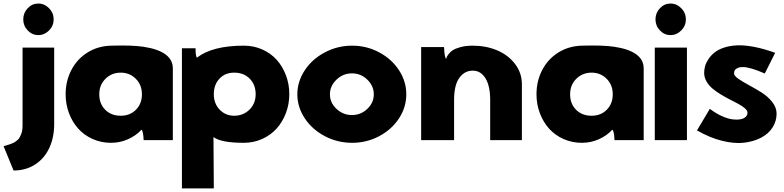

<svg xmlns="http://www.w3.org/2000/svg" viewBox="-88 -783 4382 1073"><path d="M-67.9 34.2Q-63.5 32.7 -52.2 29.3Q-41 25.9 -35.4 24.2Q-29.8 22.5 -19.8 18.3Q-9.8 14.2 -4.2 10.3Q1.5 6.3 9.3 0Q17.1 -6.3 21.2 -14.2Q25.4 -22 29.8 -32Q34.2 -42 36.1 -55.2Q38.1 -68.4 38.1 -84V-517.1H214.8V-89.8Q214.8 -15.1 187.7 43.5Q160.6 102.1 108.6 136Q56.6 169.9 -12.2 169.9ZM126 -763.2Q160.6 -763.2 186.3 -736.8Q211.9 -710.4 211.9 -674.8Q211.9 -639.2 186.3 -613Q160.6 -586.9 126 -586.9Q91.8 -586.9 66.9 -612.8Q42 -638.7 42 -674.8Q42 -710.9 66.9 -737.1Q91.8 -763.2 126 -763.2Z M278.8 -255.9Q278.8 -330.1 310.8 -391.6Q342.8 -453.1 400.9 -489.5Q459 -525.9 532.7 -527.8Q647 -531.2 711.4 -522Q877.4 -497.6 877.9 -400.9V0H714.8Q712.4 -52.2 702.6 -58.1Q672.9 -25.4 627.9 -5.1Q583 15.1 532.7 15.1Q477.5 15.1 429.9 -6.1Q382.3 -27.3 349.4 -64Q316.4 -100.6 297.6 -150.4Q278.8 -200.2 278.8 -255.9ZM586.9 -136.2Q638.7 -136.2 671.9 -169.9Q705.1 -203.6 705.1 -255.9Q705.1 -308.6 670.9 -342.8Q636.7 -377 586.9 -377Q536.1 -377 501.5 -342.8Q466.8 -308.6 466.8 -255.9Q466.8 -203.1 500 -169.7Q533.2 -136.2 586.9 -136.2Z M928.7 270V-513.2H1004.9Q1004.9 -466.8 1012.7 -460.9Q1099.6 -527.8 1274.9 -527.8Q1330.1 -527.8 1377.7 -506.6Q1425.3 -485.4 1458.3 -448.7Q1491.2 -412.1 1510 -362.3Q1528.8 -312.5 1528.8 -256.8Q1528.8 -201.2 1509.8 -151.1Q1490.7 -101.1 1457.8 -64.5Q1424.8 -27.8 1377 -6.3Q1329.1 15.1 1273.9 15.1Q1147.5 15.1 1105 -17.1L1106.9 270ZM1220.7 -136.2Q1271.5 -136.2 1306.2 -170.4Q1340.8 -204.6 1340.8 -256.8Q1340.8 -309.6 1307.6 -343.3Q1274.4 -377 1220.7 -377Q1169.9 -377 1138.4 -343.3Q1106.9 -309.6 1106.9 -256.8Q1106.9 -204.1 1139.6 -170.2Q1172.4 -136.2 1220.7 -136.2Z M1879.9 15.1Q1797.9 15.1 1727.1 -22.2Q1656.2 -59.6 1615 -122.1Q1573.7 -184.6 1573.7 -255.9Q1573.7 -327.1 1615 -389.9Q1656.2 -452.6 1727.3 -490.2Q1798.3 -527.8 1879.9 -527.8Q1961.4 -527.8 2031.5 -490.2Q2101.6 -452.6 2142.1 -390.1Q2182.6 -327.6 2182.6 -255.9Q2182.6 -184.1 2142.1 -121.8Q2101.6 -59.6 2031.5 -22.2Q1961.4 15.1 1879.9 15.1ZM1792.5 -337.9Q1755.9 -302.7 1755.9 -255.9Q1755.9 -209 1792.5 -174.6Q1829.1 -140.1 1878.9 -140.1Q1928.7 -140.1 1964.8 -174.6Q2001 -209 2001 -255.9Q2001 -302.7 1964.8 -337.9Q1928.7 -373 1878.9 -373Q1829.1 -373 1792.5 -337.9Z M2265.6 0V-520H2393.6Q2396 -460 2405.8 -454.1Q2406.2 -457 2407.7 -462.2Q2409.2 -467.3 2418.5 -480Q2427.7 -492.7 2442.1 -502.2Q2456.5 -511.7 2485.8 -519.8Q2515.1 -527.8 2553.7 -527.8Q2628.4 -527.8 2690.7 -501.5Q2752.9 -475.1 2790.8 -425Q2828.6 -375 2828.6 -312V0H2651.4V-224.1Q2651.4 -302.2 2625.2 -345.2Q2599.1 -388.2 2553.7 -388.2Q2508.3 -388.2 2479 -347.9Q2449.7 -307.6 2449.7 -224.1V0Z M2910.2 -255.9Q2910.2 -330.1 2942.1 -391.6Q2974.1 -453.1 3032.2 -489.5Q3090.3 -525.9 3164.1 -527.8Q3278.3 -531.2 3342.8 -522Q3508.8 -497.6 3509.3 -400.9V0H3346.2Q3343.8 -52.2 3334 -58.1Q3304.2 -25.4 3259.3 -5.1Q3214.4 15.1 3164.1 15.1Q3108.9 15.1 3061.3 -6.1Q3013.7 -27.3 2980.7 -64Q2947.8 -100.6 2929 -150.4Q2910.2 -200.2 2910.2 -255.9ZM3218.3 -136.2Q3270 -136.2 3303.2 -169.9Q3336.4 -203.6 3336.4 -255.9Q3336.4 -308.6 3302.2 -342.8Q3268.1 -377 3218.3 -377Q3167.5 -377 3132.8 -342.8Q3098.1 -308.6 3098.1 -255.9Q3098.1 -203.1 3131.3 -169.7Q3164.6 -136.2 3218.3 -136.2Z M3571.3 0V-517.1H3751V0ZM3659.2 -763.2Q3693.8 -763.2 3719.5 -736.8Q3745.1 -710.4 3745.1 -674.8Q3745.1 -639.2 3719.5 -613Q3693.8 -586.9 3659.2 -586.9Q3625 -586.9 3600.1 -612.8Q3575.2 -638.7 3575.2 -674.8Q3575.2 -710.9 3600.1 -737.1Q3625 -763.2 3659.2 -763.2Z M3807.1 -54.2 3878.9 -174.8Q3913.1 -148.9 3946.5 -134Q3980 -119.1 4005.1 -116Q4030.3 -112.8 4049.8 -116.5Q4069.3 -120.1 4079.3 -129.9Q4089.4 -139.6 4089.4 -152.8Q4089.4 -164.6 4075.9 -176.8Q4062.5 -189 4041.3 -200.7Q4020 -212.4 3994.1 -225.3Q3968.3 -238.3 3942.4 -253.9Q3916.5 -269.5 3895.3 -286.9Q3874 -304.2 3860.6 -327.4Q3847.2 -350.6 3847.2 -376Q3847.2 -394.5 3852.5 -413.6Q3857.9 -432.6 3871.3 -452.9Q3884.8 -473.1 3905 -489.5Q3925.3 -505.9 3957.3 -516.6Q3989.3 -527.3 4028.8 -529.5Q4068.4 -531.7 4124 -521.5Q4179.7 -511.2 4244.1 -487.8L4186 -372.1Q4147 -389.6 4116 -398.7Q4085 -407.7 4066.4 -408.2Q4047.9 -408.7 4035.6 -403.6Q4023.4 -398.4 4018.8 -390.9Q4014.2 -383.3 4014.2 -373Q4014.2 -359.4 4038.6 -342.5Q4063 -325.7 4097.9 -306.9Q4132.8 -288.1 4168 -266.1Q4203.1 -244.1 4227.5 -213.1Q4252 -182.1 4252 -147.9Q4252 -106 4229.5 -70.6Q4207 -35.2 4165.3 -13.4Q4123.5 8.3 4069.6 14.6Q4015.6 21 3946.5 3.7Q3877.4 -13.7 3807.1 -54.2Z"/></svg>

Font: Hussar Preview
Style: Bold
Weight: 700
Foundry: Cannot Into Space Fonts, PlusOne Fonts
Version: Version 2.29RC2 "Millennial"